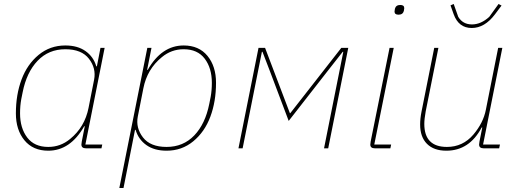

<svg xmlns="http://www.w3.org/2000/svg" viewBox="-20 -747 2610 967"><path d="M491 0H413Q390 0 390 -19Q390 -23 392 -35L407 -111H404Q334 12 223 12Q146 12 103 -40.5Q60 -93 60 -176Q60 -270 88.5 -346.5Q117 -423 174.5 -470.5Q232 -518 309 -518Q371 -518 411 -489.5Q451 -461 465 -413H468L486 -506H507L410 -19H495ZM223 -7Q285 -7 333 -47Q407 -107 426 -204L454 -346Q465 -403 428 -451Q391 -499 309 -499Q225 -499 169.5 -441Q114 -383 94 -282L87 -247Q81 -214 81 -176Q81 -102 117 -54.5Q153 -7 223 -7Z M581 200 722 -506H743L721 -395H724Q794 -518 905 -518Q982 -518 1025 -465.5Q1068 -413 1068 -330Q1068 -236 1039.5 -159.5Q1011 -83 953.5 -35.5Q896 12 819 12Q757 12 717 -16.5Q677 -45 663 -93H660L602 200ZM819 -7Q903 -7 958.5 -65Q1014 -123 1034 -224L1041 -259Q1047 -292 1047 -330Q1047 -404 1011 -451.5Q975 -499 905 -499Q843 -499 795 -459Q721 -399 702 -302L674 -160Q663 -103 700 -55Q737 -7 819 -7Z M1181 0 1282 -506H1315L1440 -177H1442L1699 -506H1734L1633 0H1612L1709 -486H1706L1633 -393L1434 -138L1340 -387L1302 -486H1299L1202 0Z M1987 -673Q1967 -673 1967 -689Q1967 -691 1969 -703Q1974 -722 1996 -722Q2016 -722 2016 -706Q2016 -704 2014 -692Q2009 -673 1987 -673ZM1946 0H1868Q1845 0 1845 -19Q1845 -23 1847 -35L1942 -506H1963L1865 -19H1950Z M2356 -606Q2290 -606 2265 -675L2249 -720L2265 -727L2288 -662Q2311 -624 2357 -624Q2402 -624 2444 -662L2491 -727L2506 -719L2473 -675Q2421 -606 2356 -606ZM2167 -506H2188L2124 -186Q2117 -147 2117 -123Q2117 -7 2231 -7Q2311 -7 2364 -69Q2414 -128 2427 -194L2489 -506H2510L2413 -19H2498L2494 0H2416Q2393 0 2393 -19Q2393 -23 2395 -35L2409 -105H2406Q2344 12 2228 12Q2165 12 2130.5 -22.5Q2096 -57 2096 -120Q2096 -150 2103 -185Z"/></svg>

Font: IBM Plex Sans Thin
Style: Italic
Weight: 100
Italic angle: -11.31°
Designer: Mike Abbink, Paul van der Laan, Pieter van Rosmalen
Foundry: Bold Monday
Version: Version 3.0